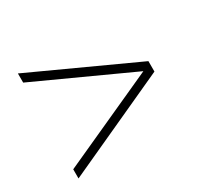

<svg xmlns="http://www.w3.org/2000/svg" viewBox="-98 -656 680 654"><g transform="rotate(-30 242.0 -328.5)"><path d="M39 -122V-158L413 -328L39 -499V-535L445 -349V-308Z"/></g></svg>

Font: Alexandria ExtraLight
Style: Regular
Weight: 250
Designer: Mohamed Gaber
Foundry: Kief Type Foundry
Version: Version 5.100